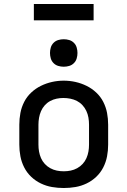

<svg xmlns="http://www.w3.org/2000/svg" viewBox="-20 -936 640 964"><path d="M300 8Q270 8 241 3Q212 -2 185 -15Q158 -28 136.5 -48.5Q115 -69 101.5 -95.5Q88 -122 82.5 -151Q77 -180 77 -210V-310Q77 -340 82.5 -369Q88 -398 101.5 -424.5Q115 -451 137 -471.5Q159 -492 185.5 -505Q212 -518 241 -524.5Q270 -531 300 -531Q330 -531 359 -524.5Q388 -518 414.5 -505Q441 -492 463 -471.5Q485 -451 498.5 -424.5Q512 -398 517.5 -369Q523 -340 523 -310V-210Q523 -180 517.5 -151Q512 -122 498.5 -95.5Q485 -69 463.5 -48.5Q442 -28 415 -15Q388 -2 359 3Q330 8 300 8ZM300 -76Q318 -76 335 -79.5Q352 -83 367.5 -91.5Q383 -100 395 -113Q407 -126 414 -142Q421 -158 424 -175Q427 -192 427 -210V-310Q427 -328 424 -345.5Q421 -363 413.5 -379Q406 -395 394 -408Q382 -421 366.5 -429Q351 -437 333.5 -440.5Q316 -444 298 -444Q281 -444 264 -440.5Q247 -437 231.5 -428.5Q216 -420 204.5 -407Q193 -394 186 -378Q179 -362 176 -344.5Q173 -327 173 -310V-210Q173 -192 176 -175Q179 -158 186 -142Q193 -126 205 -113Q217 -100 232.5 -91.5Q248 -83 265 -79.5Q282 -76 300 -76ZM300 -601Q286 -601 272.5 -605Q259 -609 249 -619Q239 -629 235 -642.5Q231 -656 231 -670Q231 -684 235 -697.5Q239 -711 249 -721Q259 -731 272.5 -735Q286 -739 300 -739Q314 -739 327.5 -735Q341 -731 351 -721Q361 -711 365 -697.5Q369 -684 369 -670Q369 -656 365 -642.5Q361 -629 351 -619Q341 -609 327.5 -605Q314 -601 300 -601ZM150 -834V-916H450V-834Z"/></svg>

Font: Zed Mono Medium Extended
Style: Regular
Weight: 500
Width: 7
Monospace: yes
Designer: Belleve Invis
Foundry: Belleve Invis
Version: Version 1.0.0; ttfautohint (v1.8.4)